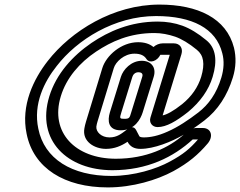

<svg xmlns="http://www.w3.org/2000/svg" viewBox="-20 -736 1047 837"><path d="M823 -176C838 -186 854 -198 870 -210C930 -256 971 -320 995 -398C1009 -443 1010 -487 1000 -528C967 -657 842 -716 675 -716C474 -716 290 -601 188 -470C127 -392 70 -277 96 -153C126 -2 262 81 450 81C558 81 664 49 736 10C803 -27 844 -62 885 -110C911 -140 902 -178 864 -178H834C830 -178 826 -177 823 -176ZM738 -547H689C675 -547 660 -541 649 -531C632 -545 610 -552 582 -552C509 -552 443 -494 426 -439L355 -206C352 -195 349 -185 348 -177C337 -119 392 -87 442 -87C479 -87 509 -100 536 -118C547 -97 565 -87 592 -87C652 -87 728 -118 781 -149C716 -92 618 -44 485 -44C308 -44 197 -159 245 -316C269 -396 327 -463 399 -511C465 -555 545 -592 653 -592C684 -592 714 -586 744 -576C772 -566 804 -547 838 -519C868 -495 874 -458 857 -401C843 -356 816 -316 774 -282C735 -251 706 -236 689 -233L771 -500C779 -526 764 -547 738 -547ZM566 -502C593 -502 609 -494 619 -478C633 -458 666 -470 679 -497H720L636 -224C629 -202 643 -182 667 -182C705 -182 748 -207 800 -248C853 -292 890 -344 907 -401C928 -470 922 -527 879 -561C843 -591 808 -612 775 -624C742 -636 705 -642 668 -642C548 -642 453 -599 379 -549C297 -493 225 -414 195 -316C136 -123 275 6 470 6C622 6 736 -51 820 -128H821H843C807 -87 780 -64 721 -32C661 1 564 31 466 31C292 31 173 -44 147 -175C124 -283 173 -380 227 -448C316 -563 479 -666 660 -666C817 -666 922 -613 949 -504C958 -471 956 -435 945 -398C924 -328 889 -280 845 -246C802 -213 756 -182 710 -162C670 -144 636 -137 607 -137C593 -137 587 -140 586 -145C581 -155 578 -161 574 -168C560 -195 536 -173 533 -171C509 -153 491 -137 457 -137C422 -137 398 -161 400 -184C401 -192 403 -199 405 -206L476 -439C484 -466 521 -502 566 -502ZM598 -471C552 -471 517 -433 507 -401L459 -246C448 -210 451 -168 506 -168C567 -168 593 -217 602 -246L650 -401C663 -443 638 -471 598 -471ZM583 -421C599 -421 604 -413 600 -401L552 -246C545 -223 545 -218 522 -218C501 -218 501 -220 509 -246L557 -401C560 -411 569 -421 583 -421Z"/></svg>

Font: DIN Rundschrift
Style: MittelKontKu
Weight: 400
Version: Version 1.027